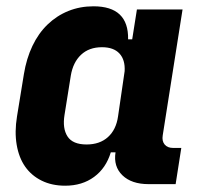

<svg xmlns="http://www.w3.org/2000/svg" viewBox="-20 -580 640 610"><path d="M34 -210 56 -345Q64 -394 83 -434Q102 -474 131 -502Q160 -530 197 -545Q234 -560 277 -560Q389 -560 387 -455H400L415 -550H560L497 -150Q494 -132 503 -121Q512 -110 530 -110H556L538 5H452Q398 5 369 -23Q340 -51 347 -96H332Q317 -46 279 -18Q241 10 187 10Q145 10 112.5 -6Q80 -22 60 -50.5Q40 -79 33 -120Q26 -161 34 -210ZM255 -121Q297 -121 323 -144.5Q349 -168 355 -210L376 -354Q378 -390 359.5 -410Q341 -430 304 -430Q263 -430 237.5 -406Q212 -382 205 -340L185 -215Q178 -172 194.5 -146.5Q211 -121 255 -121Z"/></svg>

Font: JetBrains Mono ExtraBold
Style: Italic
Weight: 800
Designer: Philipp Nurullin, Konstantin Bulenkov
Foundry: JetBrains
Version: Version 1.000; ttfautohint (v1.8.3)